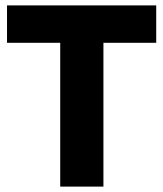

<svg xmlns="http://www.w3.org/2000/svg" viewBox="-20 -691 604 711"><path d="M6 -532.5V-671H558.5V-532.5H327L363 -568.5V0H203V-568.5L239 -532.5Z"/></svg>

Font: Karla ExtraBold
Style: Regular
Weight: 800
Designer: Jonathan Pinhorn
Version: Version 2.001